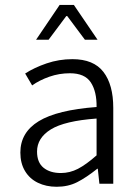

<svg xmlns="http://www.w3.org/2000/svg" viewBox="-20 -731 547 764"><path d="M258.3 -439.5Q215.8 -439.5 176.5 -425.8Q137.2 -412.1 107.9 -391.1L80.1 -438.5Q116.2 -461.9 165.5 -478.8Q214.8 -495.6 268.1 -495.6Q352.5 -495.6 391.6 -444.8Q430.7 -394 430.7 -301.8V0H375.5L369.1 -59.6H367.2Q323.2 -24.4 287.1 -6.1Q251 12.2 205.6 12.2Q163.6 12.2 130.9 -3.7Q98.1 -19.5 79.6 -50.3Q61 -81.1 61 -124Q61 -204.1 134.3 -248.8Q207.5 -293.5 364.3 -305.2Q365.2 -366.7 341.3 -403.1Q317.4 -439.5 258.3 -439.5ZM364.3 -112.8V-259.3Q237.3 -250 182.4 -216.1Q127.4 -182.1 127.4 -127.9Q127.4 -84.5 153.3 -63.5Q179.2 -42.5 222.2 -42.5Q257.8 -42.5 290.3 -59.3Q322.8 -76.2 364.3 -112.8ZM273.9 -711.4 368.2 -572.8H317.9L247.6 -667H243.7L173.3 -572.8H123.5L217.3 -711.4Z"/></svg>

Font: Varta
Style: Light
Weight: 300
Designer: Joana Correia, Viktoriya Grabowska, Eben Sorkin
Foundry: Sorkin Type
Version: Version 1.002; ttfautohint (v1.3) -l 8 -r 24 -G 200 -x 12 -H